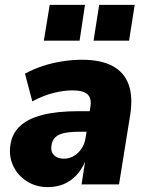

<svg xmlns="http://www.w3.org/2000/svg" viewBox="-20 -753 597 784"><path d="M175 11Q127 11 90 -12.5Q53 -36 34.5 -74.5Q16 -113 22 -158Q28 -206 60.5 -237Q93 -268 152.5 -283.5Q212 -299 301 -299H364L351 -215H305Q268 -215 243.5 -210Q219 -205 206 -192.5Q193 -180 190 -158Q186 -135 200 -120Q214 -105 241 -105Q262 -105 280.5 -115.5Q299 -126 312.5 -145.5Q326 -165 330 -193L349 -316Q355 -352 337 -368Q319 -384 276 -384Q241 -384 198.5 -373.5Q156 -363 112 -339L82 -452Q116 -471 154.5 -483.5Q193 -496 234 -502.5Q275 -509 315 -509Q392 -509 439.5 -483.5Q487 -458 505 -408.5Q523 -359 512 -286L466 0H313L328 -96H329Q314 -61 291.5 -37Q269 -13 240 -1Q211 11 175 11ZM362 -587 385 -733H530L507 -587ZM159 -587 183 -733H327L305 -587Z"/></svg>

Font: Nunito Sans 10pt SemiCondensed Black
Style: Italic
Weight: 900
Width: 4
Italic angle: -9°
Designer: Vernon Adams
Foundry: Vernon Adams
Version: Version 3.101;gftools[0.9.27]